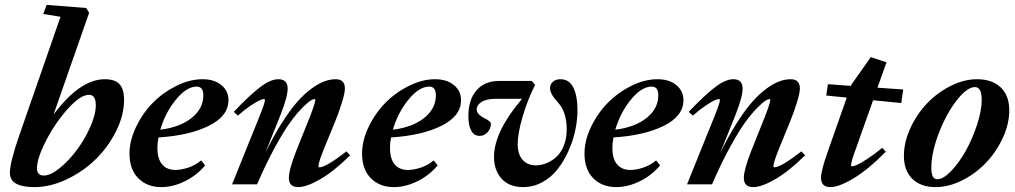

<svg xmlns="http://www.w3.org/2000/svg" viewBox="-20 -745 4104 776"><path d="M119.1 11.2Q20 11.2 20 -45.9Q20 -89.4 58.6 -199.7L224.6 -677.2L154.8 -688.5L168.5 -725.1L328.1 -712.9L340.3 -693.4L196.3 -281.7Q302.7 -424.8 403.8 -424.8Q444.3 -424.8 462.9 -405Q481.4 -385.3 481.4 -341.3Q481.4 -279.3 449.2 -214.8Q417 -150.4 366.5 -101.1Q315.9 -51.8 249.8 -20.3Q183.6 11.2 119.1 11.2ZM157.2 -35.6Q184.6 -35.6 221.7 -65.9Q258.8 -96.2 290.8 -139.2Q322.8 -182.1 345 -232.4Q367.2 -282.7 367.2 -319.8Q367.2 -361.8 339.8 -361.8Q304.7 -361.8 253.7 -304.7Q202.6 -247.6 166 -176.3Q129.4 -105 129.4 -64.9Q129.4 -35.6 157.2 -35.6Z M631.8 11.2Q574.2 11.2 538.8 -24.7Q503.4 -60.5 503.4 -124Q503.4 -176.8 529.8 -231.9Q556.2 -287.1 597.4 -329.1Q638.7 -371.1 692.6 -397.9Q746.6 -424.8 798.3 -424.8Q846.7 -424.8 875.2 -400.6Q903.8 -376.5 903.3 -339.8Q903.3 -275.9 824.2 -236.6Q745.1 -197.3 620.6 -189.5Q616.2 -168.5 616.2 -147.5Q616.2 -103 635.3 -80.6Q654.3 -58.1 688.5 -58.1Q711.9 -58.1 740.5 -67.4Q769 -76.7 793 -96.7L809.1 -76.7Q776.4 -37.1 728 -12.9Q679.7 11.2 631.8 11.2ZM774.9 -395Q733.9 -395 690.9 -342.3Q647.9 -289.6 627.9 -220.7Q708.5 -231 755.1 -268.8Q801.8 -306.6 801.8 -359.9Q801.8 -395 774.9 -395Z M918 0 1027.3 -271Q1050.8 -328.6 1050.8 -340.3Q1050.8 -344.7 1046.9 -344.7Q1041 -344.7 1029.3 -339.6Q1017.6 -334.5 993.4 -318.4Q969.2 -302.2 941.4 -277.8L924.8 -293Q988.3 -359.9 1030.8 -392.3Q1073.2 -424.8 1105 -424.8Q1142.6 -424.8 1142.6 -387.2Q1142.6 -353.5 1113.8 -280.8L1051.8 -126Q1085 -194.3 1118.7 -247.3Q1152.3 -300.3 1181.4 -333.3Q1210.4 -366.2 1239.5 -387.2Q1268.6 -408.2 1291.7 -416.5Q1314.9 -424.8 1336.9 -424.8Q1374 -424.8 1374 -387.2Q1374 -369.6 1361.8 -330.1Q1349.6 -290.5 1334.5 -253.9L1286.6 -136.7Q1267.1 -87.4 1267.1 -72.8Q1267.1 -68.8 1271 -68.8Q1297.4 -68.8 1380.4 -133.3L1395 -117.2Q1329.1 -52.2 1274.2 -20.5Q1219.2 11.2 1185.1 11.2Q1147.5 11.2 1147.5 -25.9Q1147.5 -58.6 1177.2 -134.8L1231 -269Q1254.4 -329.6 1254.4 -340.8Q1254.4 -344.7 1250.5 -344.7Q1246.1 -344.7 1235.4 -338.4Q1224.6 -332 1202.1 -309.6Q1179.7 -287.1 1154.1 -252.2Q1128.4 -217.3 1092 -151.1Q1055.7 -85 1019 0Z M1571.8 11.2Q1514.2 11.2 1478.8 -24.7Q1443.4 -60.5 1443.4 -124Q1443.4 -176.8 1469.7 -231.9Q1496.1 -287.1 1537.4 -329.1Q1578.6 -371.1 1632.6 -397.9Q1686.5 -424.8 1738.3 -424.8Q1786.6 -424.8 1815.2 -400.6Q1843.8 -376.5 1843.3 -339.8Q1843.3 -275.9 1764.2 -236.6Q1685.1 -197.3 1560.5 -189.5Q1556.2 -168.5 1556.2 -147.5Q1556.2 -103 1575.2 -80.6Q1594.2 -58.1 1628.4 -58.1Q1651.9 -58.1 1680.4 -67.4Q1709 -76.7 1732.9 -96.7L1749 -76.7Q1716.3 -37.1 1668 -12.9Q1619.6 11.2 1571.8 11.2ZM1714.8 -395Q1673.8 -395 1630.9 -342.3Q1587.9 -289.6 1567.9 -220.7Q1648.4 -231 1695.1 -268.8Q1741.7 -306.6 1741.7 -359.9Q1741.7 -395 1714.8 -395Z M2094.2 11.2Q2038.1 11.2 2007.3 -22.7Q1976.6 -56.6 1976.6 -110.8Q1976.6 -211.9 2089.8 -345.7H1984.4Q1946.3 -345.7 1926.5 -333.3Q1906.7 -320.8 1906.7 -303.2Q1906.7 -292 1915.8 -282.7Q1924.8 -273.4 1935.3 -268.6Q1945.8 -263.7 1954.8 -257.3Q1963.9 -251 1963.9 -244.6Q1963.9 -225.6 1950.7 -210.7Q1937.5 -195.8 1918.5 -195.8Q1896 -195.8 1884.5 -217Q1873 -238.3 1873 -275.4Q1873 -342.8 1906.2 -380.4Q1939.5 -418 1998.5 -418H2128.9L2142.6 -401.9Q2111.8 -340.8 2092 -272.9Q2072.3 -205.1 2072.3 -161.6Q2072.3 -121.6 2092 -99.1Q2111.8 -76.7 2145.5 -76.7Q2167 -76.7 2188.2 -85.2Q2209.5 -93.8 2228.3 -110.4Q2247.1 -127 2258.8 -156.5Q2270.5 -186 2270.5 -223.1Q2270.5 -293.5 2232.9 -333.5Q2203.1 -365.7 2203.1 -388.2Q2203.1 -404.3 2214.6 -414.6Q2226.1 -424.8 2245.1 -424.8Q2280.8 -424.8 2297.4 -390.9Q2314 -356.9 2314 -300.8Q2314 -260.7 2304.9 -218Q2295.9 -175.3 2277.3 -134.3Q2258.8 -93.3 2233.4 -60.8Q2208 -28.3 2171.6 -8.5Q2135.3 11.2 2094.2 11.2Z M2470.7 11.2Q2413.1 11.2 2377.7 -24.7Q2342.3 -60.5 2342.3 -124Q2342.3 -176.8 2368.7 -231.9Q2395 -287.1 2436.3 -329.1Q2477.5 -371.1 2531.5 -397.9Q2585.4 -424.8 2637.2 -424.8Q2685.5 -424.8 2714.1 -400.6Q2742.7 -376.5 2742.2 -339.8Q2742.2 -275.9 2663.1 -236.6Q2584 -197.3 2459.5 -189.5Q2455.1 -168.5 2455.1 -147.5Q2455.1 -103 2474.1 -80.6Q2493.2 -58.1 2527.3 -58.1Q2550.8 -58.1 2579.3 -67.4Q2607.9 -76.7 2631.8 -96.7L2647.9 -76.7Q2615.2 -37.1 2566.9 -12.9Q2518.6 11.2 2470.7 11.2ZM2613.8 -395Q2572.8 -395 2529.8 -342.3Q2486.8 -289.6 2466.8 -220.7Q2547.4 -231 2594 -268.8Q2640.6 -306.6 2640.6 -359.9Q2640.6 -395 2613.8 -395Z M2756.8 0 2866.2 -271Q2889.6 -328.6 2889.6 -340.3Q2889.6 -344.7 2885.7 -344.7Q2879.9 -344.7 2868.2 -339.6Q2856.4 -334.5 2832.3 -318.4Q2808.1 -302.2 2780.3 -277.8L2763.7 -293Q2827.1 -359.9 2869.6 -392.3Q2912.1 -424.8 2943.8 -424.8Q2981.4 -424.8 2981.4 -387.2Q2981.4 -353.5 2952.6 -280.8L2890.6 -126Q2923.8 -194.3 2957.5 -247.3Q2991.2 -300.3 3020.3 -333.3Q3049.3 -366.2 3078.4 -387.2Q3107.4 -408.2 3130.6 -416.5Q3153.8 -424.8 3175.8 -424.8Q3212.9 -424.8 3212.9 -387.2Q3212.9 -369.6 3200.7 -330.1Q3188.5 -290.5 3173.3 -253.9L3125.5 -136.7Q3106 -87.4 3106 -72.8Q3106 -68.8 3109.9 -68.8Q3136.2 -68.8 3219.2 -133.3L3233.9 -117.2Q3168 -52.2 3113 -20.5Q3058.1 11.2 3023.9 11.2Q2986.3 11.2 2986.3 -25.9Q2986.3 -58.6 3016.1 -134.8L3069.8 -269Q3093.3 -329.6 3093.3 -340.8Q3093.3 -344.7 3089.4 -344.7Q3085 -344.7 3074.2 -338.4Q3063.5 -332 3041 -309.6Q3018.6 -287.1 2992.9 -252.2Q2967.3 -217.3 2930.9 -151.1Q2894.5 -85 2857.9 0Z M3335.9 11.2Q3298.3 11.2 3298.3 -26.9Q3298.3 -56.2 3326.7 -135.3L3402.3 -350.6L3319.3 -358.9L3326.2 -404.8L3418.9 -397.9L3420.9 -402.8L3499.5 -514.2L3563 -493.2L3526.4 -390.6L3630.4 -383.3L3622.6 -328.6L3508.8 -339.8L3438 -140.6Q3419.4 -89.8 3419.4 -76.2Q3419.4 -72.8 3423.3 -72.8Q3429.7 -72.8 3442.6 -78.1Q3455.6 -83.5 3483.6 -101.6Q3511.7 -119.6 3545.9 -147.5L3560.1 -131.8Q3488.3 -59.1 3429.4 -23.9Q3370.6 11.2 3335.9 11.2Z M3761.2 11.2Q3701.7 11.2 3667.5 -22Q3633.3 -55.2 3633.3 -115.2Q3633.3 -170.4 3659.4 -227.1Q3685.5 -283.7 3726.6 -326.9Q3767.6 -370.1 3821.8 -397.5Q3876 -424.8 3928.7 -424.8Q3990.2 -424.8 4024.7 -391.6Q4059.1 -358.4 4059.1 -299.3Q4059.1 -243.7 4032.7 -187Q4006.3 -130.4 3964.8 -86.9Q3923.3 -43.5 3868.9 -16.1Q3814.5 11.2 3761.2 11.2ZM3768.1 -20.5Q3792.5 -20.5 3824.5 -54Q3856.4 -87.4 3883.3 -135.5Q3910.2 -183.6 3929 -241Q3947.8 -298.3 3947.8 -341.8Q3947.8 -393.1 3920.4 -393.1Q3888.2 -393.1 3845.9 -338.4Q3803.7 -283.7 3773.9 -205.6Q3744.1 -127.4 3744.1 -66.4Q3744.1 -20.5 3768.1 -20.5Z"/></svg>

Font: Elstob 18pt
Style: Bold Italic
Weight: 700
Italic angle: -20°
Designer: Peter S. Baker
Version: Version 1.015